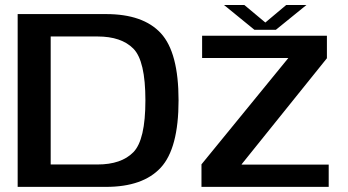

<svg xmlns="http://www.w3.org/2000/svg" viewBox="-20 -730 1359 750"><path d="M49 0H394Q538.5 0 608 -75.2Q677.5 -150.5 677.5 -338Q677.5 -525 608.5 -600Q539.5 -675 394 -675H49ZM178 -87.5V-587.5H361Q454 -587.5 501 -540Q548 -492.5 548 -338Q548 -183.5 501 -135.5Q454 -87.5 361 -87.5ZM767 0H1264V-87H924V-88.5L1257 -502.5V-590.5H769.5V-503.5H1106V-503L767 -88ZM974 -613.5H1057.5L1177 -710.5H1098L1016.5 -642L934.5 -710.5H855Z"/></svg>

Font: Anybody SemiExpanded Medium
Style: Regular
Weight: 500
Width: 6
Version: Version 1.113;gftools[0.9.25]